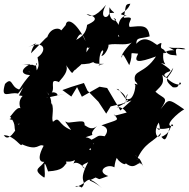

<svg xmlns="http://www.w3.org/2000/svg" viewBox="-57 -927 1019 1034"><path d="M250 -413C262 -420 228 -443 209 -420C255 -437 195 -514 263 -484C245 -479 320 -533 299 -576C345 -509 325 -541 351 -553C368 -574 405 -580 410 -666C427 -687 409 -652 428 -675C369 -583 336 -573 424 -585C471 -603 416 -581 503 -583C453 -573 483 -579 479 -570C470 -670 519 -673 489 -627C503 -620 532 -673 527 -686C570 -697 638 -674 663 -708C621 -671 590 -624 599 -617C604 -641 603 -643 639 -576C668 -652 626 -642 687 -638C660 -589 687 -588 783 -623C720 -526 657 -553 670 -491C707 -450 654 -492 672 -468C671 -427 652 -393 639 -394C597 -382 649 -455 622 -397C616 -393 631 -384 580 -447C539 -456 657 -421 610 -364C624 -408 668 -392 570 -348C617 -366 657 -259 626 -323C583 -224 605 -271 663 -328C600 -319 551 -294 557 -311C587 -275 580 -285 489 -252C557 -233 487 -175 508 -193C456 -202 484 -191 410 -164C432 -146 436 -109 435 -77C448 -77 453 -69 460 -89C426 -149 404 -90 450 -158C419 -74 487 -176 404 -188C481 -213 402 -185 466 -249C429 -214 396 -264 399 -249C400 -283 387 -274 314 -267C299 -263 274 -300 326 -227C251 -257 268 -305 228 -271C218 -296 236 -331 222 -372C202 -324 244 -382 190 -437C244 -383 151 -444 199 -400C166 -400 132 -460 109 -383L296 -422ZM45 -413C104 -402 86 -425 97 -419C108 -438 28 -413 53 -344C31 -356 -3 -288 -4 -302C38 -246 9 -245 34 -203C62 -294 21 -303 -6 -286C18 -270 53 -309 14 -283C25 -257 51 -257 50 -265C3 -181 -19 -174 -37 -199C22 -199 58 -127 61 -150C151 -110 147 -156 178 -142C124 -41 190 -54 182 -58C167 -22 107 -20 180 29C195 33 165 -114 202 -4C285 -9 285 -32 302 -49C289 -66 310 -47 347 -65C325 -8 335 -92 402 -18C354 -42 437 -51 423 -63C352 62 420 44 383 83C339 57 334 102 397 57C419 42 421 20 493 87C426 27 400 59 458 29C489 41 462 42 526 21C457 -3 519 -49 559 -26C566 -85 582 -81 573 -89C559 -72 619 -28 620 -48C678 1 692 -85 715 -28C708 -48 695 -77 690 -73C661 -90 679 -113 685 -42C674 -88 739 0 680 -67C722 -161 768 -160 810 -211C798 -163 761 -211 798 -267C823 -180 762 -263 771 -278C742 -249 794 -220 856 -239C836 -163 830 -170 812 -190C878 -214 859 -285 876 -248C814 -242 905 -323 935 -338C844 -401 853 -394 808 -339C855 -407 826 -392 780 -433C819 -472 827 -480 817 -524C836 -512 829 -488 876 -562C862 -507 809 -510 874 -457C904 -454 899 -461 912 -484C936 -466 876 -459 827 -523C842 -554 902 -527 810 -588C862 -574 808 -572 825 -655C807 -621 877 -661 823 -645C880 -671 907 -638 845 -677C863 -661 925 -677 942 -662C906 -657 880 -686 894 -628C868 -634 857 -622 822 -662C789 -671 838 -715 789 -685C759 -706 718 -738 677 -691C678 -728 692 -716 749 -731C740 -795 709 -788 641 -782C625 -811 683 -841 610 -831C623 -899 614 -904 645 -907C625 -850 555 -853 626 -843C575 -837 575 -770 585 -729C561 -736 629 -749 554 -830C597 -816 522 -791 533 -888C547 -856 582 -858 531 -857C528 -822 471 -825 514 -901C452 -827 426 -837 409 -852C493 -830 438 -805 412 -793C409 -764 396 -734 353 -712C359 -717 378 -782 404 -705C353 -813 302 -832 297 -792C240 -717 223 -745 237 -703C302 -760 279 -734 273 -756C279 -780 205 -788 193 -708C213 -754 180 -710 110 -640C122 -707 178 -710 95 -673C180 -714 201 -656 145 -618C151 -584 156 -574 141 -548C125 -631 161 -556 119 -578C48 -580 42 -575 106 -582C36 -545 68 -518 123 -523C78 -556 101 -545 111 -530C47 -459 52 -439 41 -447C1 -461 10 -516 -30 -475C-56 -386 -7 -435 40 -423L68 -458ZM327 -459 395 -480 414 -439 473 -379 515 -315 539 -354 595 -367 651 -386 591 -332 578 -355 520 -453 479 -460 384 -406 358 -458 327 -407 279 -442Z"/></svg>

Font: Hussar Lance
Style: Regular
Weight: 700
Foundry: Cannot Into Space Fonts, PlusOne Fonts
Version: Version 2.27